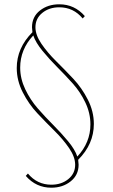

<svg xmlns="http://www.w3.org/2000/svg" viewBox="-20 -678 524 894"><path d="M417 -101Q417 -7 344 66Q346 82 346 89Q346 137 309 166.5Q272 196 219 196Q148 196 100 141L110 130Q153 182 219 182Q266 182 298 156Q330 130 330 89Q330 53 302 12Q274 -29 234 -68.5Q194 -108 154 -150.5Q114 -193 86 -248Q58 -303 58 -361Q58 -455 131 -528Q129 -544 129 -551Q129 -600 166 -629Q203 -658 256 -658Q327 -658 375 -603L365 -592Q322 -644 256 -644Q209 -644 177 -618Q145 -592 145 -551Q145 -515 173 -474Q201 -433 241 -393.5Q281 -354 321 -311.5Q361 -269 389 -214Q417 -159 417 -101ZM74 -363Q74 -312 97.5 -262.5Q121 -213 156 -173Q191 -133 227.5 -96.5Q264 -60 296.5 -21Q329 18 340 51Q401 -14 401 -99Q401 -151 377.5 -200.5Q354 -250 318.5 -289.5Q283 -329 246.5 -365.5Q210 -402 178 -441Q146 -480 135 -513Q74 -448 74 -363Z"/></svg>

Font: EauTestInfant Thin
Style: Italic
Weight: 250
Italic angle: -12°
Designer: Christian Thalmann (Catharsis Fonts)
Version: Version 0.001;PS 000.001;hotconv 1.0.88;makeotf.lib2.5.64775